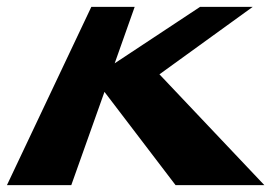

<svg xmlns="http://www.w3.org/2000/svg" viewBox="-37 -539 810 558"><path d="M731.2 -1 426.4 -323 697.4 -519H544.4L296.3 -355L354.4 -519H228.4L-16.8 -1H170.2L266.6 -272L473.2 -1Z"/></svg>

Font: Hussar Milosc
Style: Obl
Weight: 700
Foundry: Cannot Into Space Fonts
Version: Version 1.02